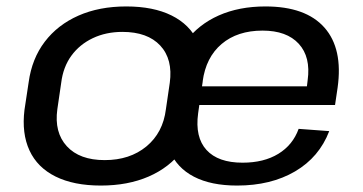

<svg xmlns="http://www.w3.org/2000/svg" viewBox="-20 -568 1126 596"><path d="M293 8Q209 8 152.5 -20Q96 -48 71.5 -101Q47 -154 56 -227L69 -313Q79 -386 119 -438.5Q159 -491 223.5 -519.5Q288 -548 372 -548Q456 -548 512.5 -520Q569 -492 594 -439Q619 -386 609 -313L596 -227Q586 -154 546 -101Q506 -48 441.5 -20Q377 8 293 8ZM305 -71Q383 -71 434.5 -113.5Q486 -156 495 -229L507 -311Q517 -384 477.5 -426.5Q438 -469 360 -469Q309 -469 268 -449.5Q227 -430 201.5 -395Q176 -360 170 -311L158 -229Q148 -157 187.5 -114Q227 -71 305 -71ZM716 8Q635 8 582 -19.5Q529 -47 507 -99.5Q485 -152 495 -227L508 -313Q518 -387 557 -439.5Q596 -492 659 -520Q722 -548 804 -548Q929 -548 987 -482.5Q1045 -417 1028 -296L1020 -242H580L588 -300H948L930 -277L935 -319Q945 -391 907.5 -432Q870 -473 795 -473Q717 -473 668 -431.5Q619 -390 609 -315L595 -216Q585 -142 621 -102.5Q657 -63 733 -63Q799 -63 844 -90.5Q889 -118 907 -168L1002 -161Q971 -80 896 -36Q821 8 716 8Z"/></svg>

Font: Pathway Extreme 28pt Medium
Style: Italic
Weight: 500
Italic angle: -8°
Designer: Eduardo Rodriguez Tunni
Foundry: Eduardo Rodriguez Tunni
Version: Version 1.001;gftools[0.9.26]